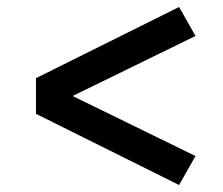

<svg xmlns="http://www.w3.org/2000/svg" viewBox="-20 -615 640 550"><path d="M493 -85 83 -289V-391L493 -595L540 -512L188 -340L540 -168Z"/></svg>

Font: Iosevka Custom SmBdEx
Style: Regular
Weight: 600
Width: 7
Monospace: yes
Designer: Belleve Invis
Foundry: Belleve Invis
Version: Version 11.2.4; ttfautohint (v1.8.4)